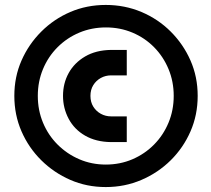

<svg xmlns="http://www.w3.org/2000/svg" viewBox="-20 -738 854 777"><path d="M408 19Q331 19 264.5 -10Q198 -39 147 -89.5Q96 -140 67 -206.5Q38 -273 38 -350Q38 -427 67 -493Q96 -559 147 -610Q198 -661 264.5 -689.5Q331 -718 408 -718Q485 -718 552.5 -689.5Q620 -661 671 -610Q722 -559 751 -493Q780 -427 780 -350Q780 -273 751 -206.5Q722 -140 671 -89.5Q620 -39 552.5 -10Q485 19 408 19ZM408 -72Q466 -72 516 -93.5Q566 -115 603.5 -153Q641 -191 662 -241.5Q683 -292 683 -350Q683 -408 662 -458.5Q641 -509 603.5 -547Q566 -585 516 -606Q466 -627 409 -627Q351 -627 301 -606Q251 -585 213 -547Q175 -509 154 -458.5Q133 -408 133 -350Q133 -292 154 -241.5Q175 -191 213 -153Q251 -115 301 -93.5Q351 -72 408 -72ZM428 -163Q368 -164 324.5 -189Q281 -214 258 -257Q235 -300 235 -350Q235 -401 258 -442.5Q281 -484 324.5 -509.5Q368 -535 429 -536H493V-433H430Q407 -433 388 -422.5Q369 -412 357.5 -393.5Q346 -375 346 -350Q346 -325 357.5 -306.5Q369 -288 388 -277.5Q407 -267 430 -267H493V-163Z"/></svg>

Font: MuseoModerno Thin ExtraBold
Style: Regular
Weight: 800
Version: Version 1.002